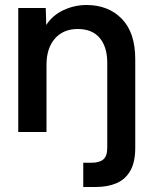

<svg xmlns="http://www.w3.org/2000/svg" viewBox="-20 -528 605 768"><path d="M313 220V123H345Q378 123 393.5 109.5Q409 96 409 63V-277Q409 -340 379 -376Q349 -412 291 -412Q233 -412 199.5 -373.5Q166 -335 166 -269V0H53V-496H163L165 -428Q190 -467 234 -487.5Q278 -508 326 -508Q413 -508 467 -453Q521 -398 521 -291V63Q521 121 501 155.5Q481 190 445.5 205Q410 220 362 220Z"/></svg>

Font: Rethink Sans SemiBold
Style: Regular
Weight: 600
Designer: The Rethink Sans project authors (Hans Thiessen). DM Sans designed by Colophon Foundry.
Foundry: Rethink Communications LLC
Version: Version 1.001